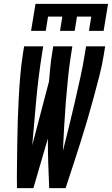

<svg xmlns="http://www.w3.org/2000/svg" viewBox="-20 -975 580 995"><path d="M141 -815 164 -955H540L517 -815H441L453 -889H379L367 -815H291L303 -889H229L217 -815ZM68 0Q67 -58 68 -116Q69 -174 69.5 -232Q70 -290 72 -348Q74 -406 77 -464.5Q80 -523 85 -581.5Q90 -640 99 -698L105 -735H204L198 -698Q179 -579 168 -460Q157 -341 147 -222L234 -553Q237 -589 240.5 -625.5Q244 -662 250 -698L256 -735H355L349 -698Q339 -635 332.5 -571.5Q326 -508 321 -445Q316 -382 312.5 -319Q309 -256 306 -193Q322 -256 337.5 -319Q353 -382 367.5 -445Q382 -508 396 -571.5Q410 -635 420 -698L426 -735H525L519 -698Q510 -640 495 -581.5Q480 -523 464 -464.5Q448 -406 431 -348Q414 -290 395.5 -232Q377 -174 358 -116Q339 -58 320 0H235Q232 -64 230 -128Q228 -192 228 -257L153 0Z"/></svg>

Font: Iosevka SS18 Semibold
Style: Italic
Weight: 600
Italic angle: -9°
Monospace: yes
Designer: Belleve Invis
Foundry: Belleve Invis
Version: Version 25.1.1; ttfautohint (v1.8.4)